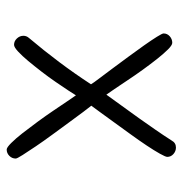

<svg xmlns="http://www.w3.org/2000/svg" viewBox="-6 -548 546 574"><g transform="rotate(-90 267.0 -261.0)"><path d="M454 -45Q454 -34 445.5 -26.5Q437 -19 426 -19Q419 -19 406.5 -31.5Q394 -44 378.5 -63.5Q363 -83 346 -106.5Q329 -130 314.5 -152Q300 -174 288 -191.5Q276 -209 271 -216L201 -119Q184 -95 167 -70.5Q150 -46 134 -21Q127 -8 113 -8Q102 -8 93.5 -15.5Q85 -23 85 -34Q85 -39 94.5 -56Q104 -73 119 -95.5Q134 -118 152.5 -143.5Q171 -169 188 -192.5Q205 -216 218.5 -234.5Q232 -253 238 -261Q233 -267 219.5 -285Q206 -303 188.5 -327Q171 -351 151.5 -377.5Q132 -404 116.5 -427Q101 -450 90.5 -466.5Q80 -483 80 -487Q80 -498 88 -506Q96 -514 107 -514Q113 -514 126.5 -500.5Q140 -487 156 -466.5Q172 -446 190 -421.5Q208 -397 223.5 -374Q239 -351 251.5 -332.5Q264 -314 269 -307Q273 -314 284 -330.5Q295 -347 309 -367.5Q323 -388 340 -410Q357 -432 372 -450Q387 -468 400 -480Q413 -492 420 -492Q431 -492 439 -483.5Q447 -475 447 -464Q447 -455 441 -448Q403 -403 368.5 -357Q334 -311 302 -262Q306 -255 319 -238Q332 -221 349 -198Q366 -175 384.5 -150Q403 -125 418.5 -103Q434 -81 444 -65Q454 -49 454 -45Z"/></g></svg>

Font: Wynona
Style: Regular
Weight: 400
Italic angle: -12°
Designer: Kanati
Foundry: Kanati and Michael Everson
Version: Version 2.000